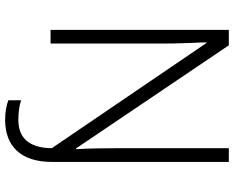

<svg xmlns="http://www.w3.org/2000/svg" viewBox="-104 -650 936 769"><g transform="rotate(90 364.5 -266.0)"><path d="M460 182C567 182 629 118 629 -5V-714H574V-277C574 -217 575 -148 578 -102H575L162 -714H100V0H155V-445C155 -508 152 -576 150 -624H153L574 -5C573 93 527 129 460 129C431 129 403 125 382 118V169C399 176 428 182 460 182Z"/></g></svg>

Font: Noto Sans Gujarati UI Light
Style: Regular
Weight: 300
Designer: Jelle Bosma - Monotype Design Team, Universal Thirst
Foundry: Monotype Imaging Inc.
Version: Version 2.106